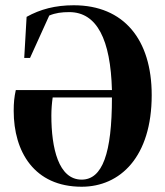

<svg xmlns="http://www.w3.org/2000/svg" viewBox="-20 -693 625 729"><path d="M290 16C436 16 556 -97 556 -332C556 -543 450 -673 260 -673C190 -673 133 -658 81 -629L72 -473H94L167 -634C191 -644 214 -647 243 -647C348 -647 400 -543 405 -351H40C34 -324 32 -302 32 -272C32 -117 110 16 290 16ZM290 -11C202 -11 175 -131 175 -254C175 -278 177 -302 180 -323H405C405 -323 405 -323 405 -322C405 -111 369 -11 290 -11Z"/></svg>

Font: Source Serif 4 Display
Style: Bold
Weight: 700
Designer: Frank Grießhammer
Foundry: Adobe Systems Incorporated
Version: Version 4.004;hotconv 1.0.117;makeotfexe 2.5.65602